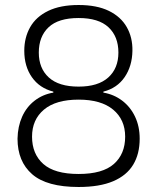

<svg xmlns="http://www.w3.org/2000/svg" viewBox="-20 -737 628 767"><path d="M294 10Q167 10 108.5 -41Q50 -92 50 -183Q51 -232 68.5 -271Q86 -310 118.5 -335Q151 -360 193 -367V-371Q138 -385 107.5 -428.5Q77 -472 77 -534Q77 -587 100.5 -628.5Q124 -670 172.5 -693.5Q221 -717 294 -717Q367 -717 415 -693.5Q463 -670 486.5 -628.5Q510 -587 509 -534Q508 -473 478 -429Q448 -385 393 -371V-367Q435 -360 468 -335Q501 -310 519.5 -271Q538 -232 538 -183Q538 -122 512 -79Q486 -36 432 -13Q378 10 294 10ZM294 -42Q390 -42 435 -82Q480 -122 480 -191Q480 -259 432 -299Q384 -339 294 -339Q203 -339 155.5 -299Q108 -259 108 -191Q108 -122 153 -82Q198 -42 294 -42ZM294 -391Q372 -391 412.5 -427.5Q453 -464 453 -527Q453 -591 413.5 -628Q374 -665 294 -665Q213 -665 174 -628Q135 -591 135 -527Q135 -464 175 -427.5Q215 -391 294 -391Z"/></svg>

Font: Asta Sans Light
Style: Regular
Weight: 300
Designer: 42dot
Version: Version 1.000